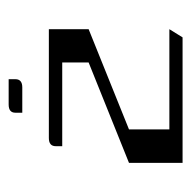

<svg xmlns="http://www.w3.org/2000/svg" viewBox="-19 -427 446 448"><g transform="rotate(-90 204.0 -203.0)"><path d="M165 -374V-390.1Q165 -405.8 184.1 -405.8H243.2V-390.1Q243.2 -374 224.1 -374ZM47.9 0V-125L282.2 -219.2V-280.8H86.9V-295.9Q86.9 -312 106 -312H359.9V-219.2L126 -125V-30.8H359.9L340.8 0Z"/></g></svg>

Font: Hhenum
Style: Regular
Weight: 400
Designer: T. Christopher White
Version: Version 1.0